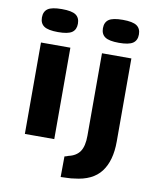

<svg xmlns="http://www.w3.org/2000/svg" viewBox="-102 -831 909 1119"><g transform="rotate(10 353.0 -271.5)"><path d="M173 -618Q114 -618 90 -634.5Q66 -651 66 -686Q66 -721 89.5 -737.5Q113 -754 173 -754Q232 -754 255.5 -737.5Q279 -721 279 -686Q279 -651 255.5 -634.5Q232 -618 173 -618ZM86 0V-541H260V0ZM533 -618Q475 -618 451 -634.5Q427 -651 427 -686Q427 -721 450.5 -737.5Q474 -754 533 -754Q592 -754 616 -737.5Q640 -721 640 -686Q640 -651 616 -634.5Q592 -618 533 -618ZM621 -541V-49Q621 65 571.5 130Q522 195 414 206Q398 209 374.5 209.5Q351 210 335 211L336 89Q347 87 358 82Q404 72 425.5 40.5Q447 9 447 -53V-541Z"/></g></svg>

Font: Georama ExtraExtended SemiBold
Style: Regular
Weight: 600
Width: 8
Designer: Jean-Baptiste Levee
Foundry: Production Type
Version: Version 1.000